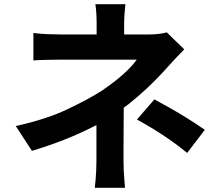

<svg xmlns="http://www.w3.org/2000/svg" viewBox="-20 -837 1040 914"><path d="M577 -817Q575 -799 573 -773.5Q571 -748 571 -725Q571 -710 571 -689.5Q571 -669 571 -649Q571 -629 571 -613H440Q440 -629 440 -648Q440 -667 440 -687Q440 -707 440 -725Q440 -749 438.5 -774Q437 -799 434 -817ZM857 -602Q838 -583 816.5 -560Q795 -537 779 -519Q752 -488 715.5 -451.5Q679 -415 636.5 -378Q594 -341 548 -308Q494 -270 427 -235.5Q360 -201 285 -171.5Q210 -142 132 -119L55 -237Q200 -269 299 -316Q398 -363 463 -404Q501 -430 534 -456Q567 -482 592 -507.5Q617 -533 631 -553Q618 -553 589 -553Q560 -553 523 -553Q486 -553 446 -553Q406 -553 370 -553Q334 -553 307 -553Q280 -553 269 -553Q252 -553 227 -552.5Q202 -552 178.5 -551.5Q155 -551 139 -549V-680Q168 -676 204.5 -674.5Q241 -673 267 -673Q278 -673 309.5 -673Q341 -673 383.5 -673Q426 -673 473 -673Q520 -673 564.5 -673Q609 -673 642.5 -673Q676 -673 691 -673Q714 -673 735.5 -675.5Q757 -678 774 -683ZM569 -384Q569 -357 569 -316.5Q569 -276 568.5 -231Q568 -186 568 -143.5Q568 -101 568 -71Q568 -51 569 -27Q570 -3 572 19Q574 41 575 57H431Q433 43 435 20.5Q437 -2 438 -26.5Q439 -51 439 -71Q439 -99 439 -135Q439 -171 439 -207.5Q439 -244 439 -276Q439 -308 439 -331ZM871 -109Q828 -144 790 -170.5Q752 -197 714 -220.5Q676 -244 632 -268L715 -364Q761 -339 797 -318.5Q833 -298 870 -275Q907 -252 955 -219Z"/></svg>

Font: Farlight84_Sys_V01
Style: Bold
Weight: 700
Designer: Monotype Design Team, Nadine Chahine and Nizar Qandah
Foundry: Monotype Imaging Inc.
Version: Version 2.004;October 31, 2024;FontCreator 14.0.0.2814 64-bi